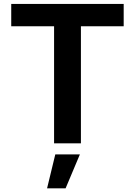

<svg xmlns="http://www.w3.org/2000/svg" viewBox="-20 -748 704 1002"><path d="M38.6 -610.8V-727.5H625.5V-610.8H402.3V0H262.2V-610.8ZM225.6 234.9 268.6 57.6H397L322.3 234.9Z"/></svg>

Font: Inter
Style: 650
Weight: 650
Designer: Rasmus Andersson
Foundry: rsms
Version: Version 4.001;git-66647c0bb